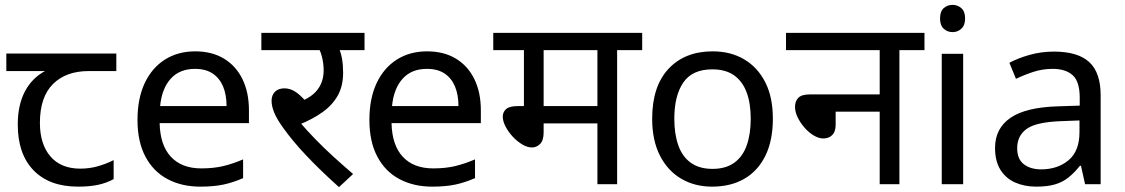

<svg xmlns="http://www.w3.org/2000/svg" viewBox="-20 -757 4624 789"><path d="M301 10Q183 10 118 -57Q53 -124 53 -245Q53 -325 82 -380.5Q111 -436 165 -465H6V-537H458V-465H345Q251 -465 197.5 -411.5Q144 -358 144 -252Q144 -165 187 -114.5Q230 -64 310 -64Q347 -64 381 -73.5Q415 -83 447 -99V-21Q418 -5 383 2.5Q348 10 301 10Z M782 -546Q851 -546 900.5 -516Q950 -486 976.5 -431.5Q1003 -377 1003 -304V-251H636Q638 -160 682.5 -112.5Q727 -65 807 -65Q858 -65 897.5 -74.5Q937 -84 979 -102V-25Q938 -7 898 1.5Q858 10 803 10Q727 10 668.5 -21Q610 -52 577.5 -113.5Q545 -175 545 -264Q545 -352 574.5 -415Q604 -478 657.5 -512Q711 -546 782 -546ZM781 -474Q718 -474 681.5 -433.5Q645 -393 638 -321H911Q911 -367 897 -401Q883 -435 854.5 -454.5Q826 -474 781 -474Z M1338 -551 1370 -566Q1381 -541 1385.5 -515.5Q1390 -490 1390 -458Q1390 -403 1367.5 -363.5Q1345 -324 1304.5 -295.5Q1264 -267 1210 -245L1212 -255Q1240 -222 1275.5 -185.5Q1311 -149 1350.5 -113Q1390 -77 1431 -42L1373 12Q1294 -59 1237.5 -119Q1181 -179 1142 -234Q1117 -269 1106.5 -295Q1096 -321 1096 -343Q1096 -366 1110 -380Q1124 -394 1149 -394Q1176 -394 1201 -375Q1226 -356 1251 -323L1201 -335Q1258 -354 1284 -387.5Q1310 -421 1310 -468Q1310 -497 1302.5 -525.5Q1295 -554 1284 -565L1329 -551H1054V-622H1478V-551Z M1735 -546Q1804 -546 1853.5 -516Q1903 -486 1929.5 -431.5Q1956 -377 1956 -304V-251H1589Q1591 -160 1635.5 -112.5Q1680 -65 1760 -65Q1811 -65 1850.5 -74.5Q1890 -84 1932 -102V-25Q1891 -7 1851 1.5Q1811 10 1756 10Q1680 10 1621.5 -21Q1563 -52 1530.5 -113.5Q1498 -175 1498 -264Q1498 -352 1527.5 -415Q1557 -478 1610.5 -512Q1664 -546 1735 -546ZM1734 -474Q1671 -474 1634.5 -433.5Q1598 -393 1591 -321H1864Q1864 -367 1850 -401Q1836 -435 1807.5 -454.5Q1779 -474 1734 -474Z M2516 -551V0H2435V-250H2214V-213Q2214 -180 2199.5 -165.5Q2185 -151 2166 -151Q2147 -151 2126 -163.5Q2105 -176 2087 -195.5Q2069 -215 2057.5 -237Q2046 -259 2046 -278Q2046 -296 2059.5 -308.5Q2073 -321 2107 -321H2133V-551H2007V-622H2619V-551ZM2435 -551H2214V-321H2435Z M3156 -269Q3156 -180 3125.5 -117.5Q3095 -55 3039 -22.5Q2983 10 2906 10Q2835 10 2779.5 -22.5Q2724 -55 2692 -117.5Q2660 -180 2660 -269Q2660 -402 2727 -474Q2794 -546 2909 -546Q2982 -546 3037.5 -513.5Q3093 -481 3124.5 -419.5Q3156 -358 3156 -269ZM2751 -269Q2751 -206 2767.5 -159.5Q2784 -113 2819 -88Q2854 -63 2908 -63Q2962 -63 2997 -88Q3032 -113 3048.5 -159.5Q3065 -206 3065 -269Q3065 -333 3048 -378Q3031 -423 2996.5 -447.5Q2962 -472 2907 -472Q2825 -472 2788 -418Q2751 -364 2751 -269Z M3210 -622H3779V-551H3676V0H3595V-298H3414V-244Q3414 -216 3400 -202Q3386 -188 3363 -188Q3345 -188 3324.5 -200Q3304 -212 3286.5 -232Q3269 -252 3258 -274.5Q3247 -297 3247 -318Q3247 -341 3260.5 -355Q3274 -369 3308 -369H3595V-551H3210Z M3938 -536V0H3850V-536ZM3895 -737Q3915 -737 3930.5 -723.5Q3946 -710 3946 -681Q3946 -653 3930.5 -639Q3915 -625 3895 -625Q3873 -625 3858 -639Q3843 -653 3843 -681Q3843 -710 3858 -723.5Q3873 -737 3895 -737Z M4311 -545Q4409 -545 4456 -502Q4503 -459 4503 -365V0H4439L4422 -76H4418Q4395 -47 4370.5 -27.5Q4346 -8 4314.5 1Q4283 10 4238 10Q4190 10 4151.5 -7Q4113 -24 4091 -59.5Q4069 -95 4069 -149Q4069 -229 4132 -272.5Q4195 -316 4326 -320L4417 -323V-355Q4417 -422 4388 -448Q4359 -474 4306 -474Q4264 -474 4226 -461.5Q4188 -449 4155 -433L4128 -499Q4163 -518 4211 -531.5Q4259 -545 4311 -545ZM4337 -259Q4237 -255 4198.5 -227Q4160 -199 4160 -148Q4160 -103 4187.5 -82Q4215 -61 4258 -61Q4326 -61 4371 -98.5Q4416 -136 4416 -214V-262Z"/></svg>

Font: hindi115
Style: Book
Weight: 400
Designer: Jelle Bosma - Monotype Design Team
Foundry: Monotype Imaging Inc.
Version: Version 2.003